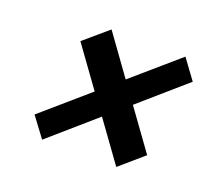

<svg xmlns="http://www.w3.org/2000/svg" viewBox="-85 -701 770 683"><g transform="rotate(20 300.0 -359.0)"><path d="M132 -133 76 -208 249 -358 140 -509 230 -586 338 -436 510 -585 565 -510 393 -360 502 -209 413 -132 304 -283Z"/></g></svg>

Font: Red Hat Mono
Style: Italic
Weight: 300
Italic angle: -12°
Monospace: yes
Designer: Pentagram, MCKL
Foundry: Pentagram, MCKL
Version: Version 1.023